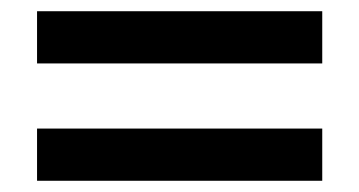

<svg xmlns="http://www.w3.org/2000/svg" viewBox="-20 -561 640 342"><path d="M46 -541H554V-448H46ZM46 -332H554V-239H46Z"/></svg>

Font: Cooper Hewitt
Style: Regular
Weight: 707
Designer: Village Type and Design LLC
Foundry: Cooper Hewitt Smithsonian Design Museum
Version: 1.000